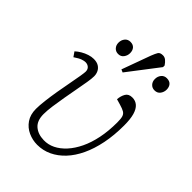

<svg xmlns="http://www.w3.org/2000/svg" viewBox="-232 -895 1015 1015"><g transform="rotate(45 275.5 -387.5)"><path d="M238 15Q203 15 171 0.5Q139 -14 119 -43Q99 -72 99 -115Q99 -140 103.5 -178Q108 -216 115 -257.5Q122 -299 129.5 -337.5Q137 -376 141.5 -404Q146 -432 146 -440Q146 -457 135.5 -466Q125 -475 110 -475Q100 -475 85.5 -470Q71 -465 46 -448L28 -474Q41 -486 58 -496Q75 -506 93.5 -512Q112 -518 129 -518Q152 -518 166.5 -509Q181 -500 188 -485.5Q195 -471 195 -454Q195 -437 190 -407Q185 -377 178 -339.5Q171 -302 164 -262Q157 -222 152 -186Q147 -150 147 -124Q147 -75 174 -51.5Q201 -28 245 -27Q278 -26 308.5 -41Q339 -56 365.5 -85Q392 -114 412 -155.5Q432 -197 443 -250.5Q454 -304 454 -369Q454 -397 449.5 -410.5Q445 -424 433 -431Q421 -438 397 -445L366 -454Q368 -480 379 -499Q390 -518 417 -518Q441 -518 457.5 -503.5Q474 -489 482.5 -459.5Q491 -430 491 -382Q491 -309 478.5 -247Q466 -185 443 -136.5Q420 -88 388.5 -54.5Q357 -21 319 -3Q281 15 238 15ZM287 -575 271 -582 330 -744Q339 -767 346 -778.5Q353 -790 374 -790Q387 -790 397.5 -781.5Q408 -773 418 -758V-746ZM201 -627Q183 -627 171.5 -639.5Q160 -652 160 -671Q160 -691 171.5 -705Q183 -719 202 -719Q222 -719 232.5 -707Q243 -695 243 -675Q243 -657 232 -642Q221 -627 201 -627ZM473 -627Q455 -627 443.5 -639.5Q432 -652 432 -671Q432 -691 443.5 -705Q455 -719 474 -719Q495 -719 505.5 -707Q516 -695 516 -675Q516 -657 505 -642Q494 -627 473 -627Z"/></g></svg>

Font: Literata 18pt ExtraLight
Style: Italic
Weight: 250
Italic angle: -2°
Designer: Latin by Veronika Burian and Jose Scaglione. Greek by Irene Vlachou. Cyrillic by Vera Evstafieva
Foundry: TypeTogether
Version: Version 3.103;gftools[0.9.29]